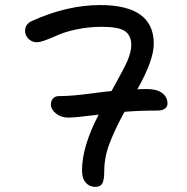

<svg xmlns="http://www.w3.org/2000/svg" viewBox="-20 -730 740 759"><path d="M356.9 8.8Q334 8.8 319.1 -7.8Q304.2 -24.4 304.2 -56.2Q304.2 -150.9 370.1 -276.9Q278.3 -265.1 250 -265.1Q221.7 -265.1 201.4 -281.2Q181.2 -297.4 181.2 -316.9Q181.2 -331.5 189.9 -340.8Q198.7 -350.1 211.9 -350.1Q242.2 -350.1 274.7 -353Q307.1 -356 351.1 -361.8Q395 -367.7 420.9 -370.1Q471.2 -460.4 483.9 -489.7Q499 -526.4 499 -550.8Q499 -589.8 474.1 -606.9Q449.2 -624 382.8 -624Q332 -624 286.1 -614.5Q240.2 -605 214.1 -593.5Q188 -582 163.3 -572.5Q138.7 -563 125 -563Q106.9 -563 93 -576.2Q79.1 -589.4 79.1 -607.9Q79.1 -634.8 106 -647Q245.1 -710 376 -710Q587.9 -710 587.9 -557.1Q587.9 -491.7 522.9 -377Q536.1 -377.9 564 -377.9Q600.1 -377.9 621.1 -362.1Q642.1 -346.2 642.1 -320.8Q642.1 -308.1 631.8 -300.5Q621.6 -293 603 -293Q534.2 -293 472.2 -288.1Q434.1 -218.8 413.1 -163.3Q392.1 -107.9 392.1 -53.2Q392.1 -17.6 384.3 -4.4Q376.5 8.8 356.9 8.8Z"/></svg>

Font: Shantell Sans Normal
Style: Regular
Weight: 400
Designer: Stephen Nixon, Anya Danilova, Shantell Martin
Foundry: Arrow Type
Version: Version 1.006;[559af2be0]